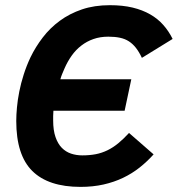

<svg xmlns="http://www.w3.org/2000/svg" viewBox="-20 -710 689 744"><path d="M575.2 -111.8Q550.3 -84 521 -60.8Q491.7 -37.6 457 -21Q422.4 -4.4 381.3 4.9Q340.3 14.2 292 14.2Q167.5 14.2 105.2 -47.4Q43 -108.9 43 -241.2Q43 -264.6 45.7 -293.7Q48.3 -322.8 54.7 -355Q61 -387.2 71.8 -420.9Q82.5 -454.6 98.1 -487.8Q117.7 -528.3 145.8 -564.9Q173.8 -601.6 211.7 -629.4Q249.5 -657.2 297.6 -673.6Q345.7 -689.9 405.8 -689.9Q455.1 -689.9 493.7 -680.7Q532.2 -671.4 562 -654.3Q591.8 -637.2 613 -613Q634.3 -588.9 648.9 -559.1L529.8 -485.8Q519 -508.8 506.8 -524.4Q494.6 -540 479.5 -549.8Q464.4 -559.6 444.8 -563.7Q425.3 -567.9 399.9 -567.9Q368.2 -567.9 342.3 -558.8Q316.4 -549.8 295.2 -533.4Q273.9 -517.1 257.8 -494.4Q241.7 -471.7 230 -444.8Q225.6 -434.6 221.2 -424.1Q216.8 -413.6 213.9 -402.8H488.8L462.9 -280.8H187Q186 -270.5 186 -260.7V-243.2Q186 -205.1 195.1 -179Q204.1 -152.8 219.5 -137.2Q234.9 -121.6 255.4 -114.7Q275.9 -107.9 298.8 -107.9Q327.1 -107.9 351.1 -112.5Q375 -117.2 396.5 -127.7Q418 -138.2 438.2 -154.8Q458.5 -171.4 480 -194.8Z"/></svg>

Font: Lorenzo Sans
Style: Bold Italic
Weight: 700
Italic angle: -12°
Foundry: Intel Corporation
Version: Version 1.00; ttfautohint (v1.5)